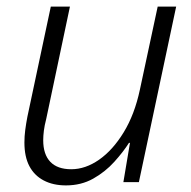

<svg xmlns="http://www.w3.org/2000/svg" viewBox="-20 -552 579 582"><path d="M180 10Q141 10 112.5 -5Q84 -20 69 -48.5Q54 -77 54 -120Q54 -139 56.5 -158Q59 -177 63 -198L134 -532H192L120 -191Q115 -172 113 -156Q111 -140 111 -127Q111 -84 132.5 -61.5Q154 -39 196 -39Q239 -39 280.5 -68Q322 -97 355 -151Q388 -205 404 -280L458 -532H514L401 0H354L374 -119H371Q354 -92 326.5 -61.5Q299 -31 262.5 -10.5Q226 10 180 10Z"/></svg>

Font: Noto Sans Display Light
Style: Italic
Weight: 300
Italic angle: -12°
Designer: Monotype Design Team
Foundry: Monotype Imaging Inc.
Version: Version 2.003